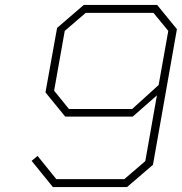

<svg xmlns="http://www.w3.org/2000/svg" viewBox="-20 -757 736 777"><path d="M194 0 108 -106 132 -126 208 -32H483L568 -105L615 -371L517 -285H244L164 -383L211 -644L319 -737H616L696 -639L599 -90L494 0ZM259 -316H515L622 -413L661 -632L601 -705H327L242 -632L199 -390Z"/></svg>

Font: Tomorrow ExtraLight
Style: Italic
Weight: 275
Italic angle: -10°
Designer: Tony de Marco, Monica Rizzolli
Foundry: Just in Type
Version: Version 2.002